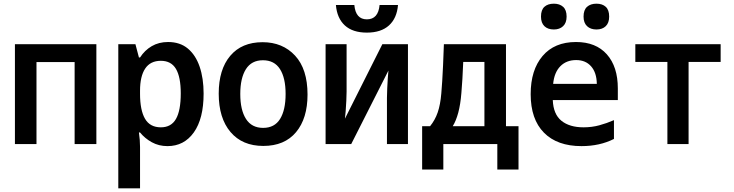

<svg xmlns="http://www.w3.org/2000/svg" viewBox="-20 -782 3981 1042"><path d="M61 0V-542H503V0H385V-445H178V0Z M622 240V-542H715L734 -470H740Q765 -509 803.5 -531.5Q842 -554 892 -554Q957 -554 999.5 -518.5Q1042 -483 1063.5 -420Q1085 -357 1085 -274Q1085 -138 1032 -63.5Q979 11 889 11Q842 11 804 -10Q766 -31 740 -63H734Q737 -42 738.5 -22.5Q740 -3 740 16V240ZM853 -91Q909 -91 935 -136.5Q961 -182 961 -275Q961 -364 935 -408Q909 -452 853 -452Q796 -452 768 -410Q740 -368 740 -290V-273Q740 -184 767 -137.5Q794 -91 853 -91Z M1409 10Q1295 10 1231 -65.5Q1167 -141 1167 -274Q1167 -405 1229.5 -479Q1292 -553 1405 -553Q1514 -553 1581.5 -480Q1649 -407 1649 -269Q1649 -139 1586.5 -64.5Q1524 10 1409 10ZM1408 -88Q1470 -88 1500 -136.5Q1530 -185 1530 -272Q1530 -359 1499.5 -407Q1469 -455 1407 -455Q1345 -455 1314.5 -406.5Q1284 -358 1284 -272Q1284 -185 1315 -136.5Q1346 -88 1408 -88Z M1747 0V-542H1861V-285Q1861 -265 1859.5 -235.5Q1858 -206 1856 -179Q1854 -152 1852 -138L2055 -542H2194V0H2080V-251Q2080 -274 2081.5 -302Q2083 -330 2084.5 -356.5Q2086 -383 2088 -399L1886 0ZM1971 -605Q1894 -605 1851.5 -644Q1809 -683 1803 -755H1903Q1910 -677 1971 -677Q2033 -677 2040 -755H2140Q2134 -683 2091 -644Q2048 -605 1971 -605Z M2271 138V-97H2314Q2341 -130 2355.5 -172Q2370 -214 2375 -275Q2378 -306 2380 -342.5Q2382 -379 2384.5 -427Q2387 -475 2389 -542H2726V-97H2794V138H2679V0H2386V138ZM2484 -278Q2479 -215 2467 -170.5Q2455 -126 2437 -97H2609V-446H2494Q2492 -397 2489.5 -354Q2487 -311 2484 -278Z M3136 11Q3004 11 2932 -62Q2860 -135 2860 -271Q2860 -402 2924.5 -478Q2989 -554 3106 -554Q3214 -554 3273.5 -487Q3333 -420 3333 -302V-239H2980Q2983 -162 3027 -126.5Q3071 -91 3147 -91Q3192 -91 3232.5 -102Q3273 -113 3312 -130V-28Q3235 11 3136 11ZM2982 -327H3219Q3218 -388 3188 -422Q3158 -456 3107 -456Q3054 -456 3021 -422.5Q2988 -389 2982 -327ZM3217 -622Q3185 -622 3166 -640Q3147 -658 3147 -692Q3147 -728 3166 -745Q3185 -762 3217 -762Q3249 -762 3267.5 -745Q3286 -728 3286 -692Q3286 -658 3267.5 -640Q3249 -622 3217 -622ZM2986 -622Q2953 -622 2934.5 -640Q2916 -658 2916 -692Q2916 -728 2934.5 -745Q2953 -762 2986 -762Q3017 -762 3036 -745Q3055 -728 3055 -692Q3055 -658 3036 -640Q3017 -622 2986 -622Z M3602 0V-446H3428V-542H3891V-446H3717V0Z"/></svg>

Font: Noto Sans Mono SemiCondensed SemiBold
Style: Regular
Weight: 600
Width: 4
Designer: Monotype Design Team
Foundry: Monotype Imaging Inc.
Version: Version 2.014; ttfautohint (v1.8.4.7-5d5b)